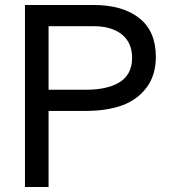

<svg xmlns="http://www.w3.org/2000/svg" viewBox="-20 -750 696 770"><path d="M174.8 -645V-390.1H325.2Q365.7 -390.1 398.2 -397Q430.7 -403.8 456.3 -418.2Q481.9 -432.6 495.8 -457.8Q509.8 -482.9 509.8 -517.1Q509.8 -579.1 468.5 -612.1Q427.2 -645 355 -645ZM174.8 -730H355Q471.7 -730 538.3 -677.5Q605 -625 605 -522Q605 -448.7 568.1 -399.2Q531.2 -349.6 469.7 -327.4Q408.2 -305.2 325.2 -305.2H174.8V0H80.1V-730Z"/></svg>

Font: Miedinger*
Style: Book
Weight: 400
Version: Version 001.000